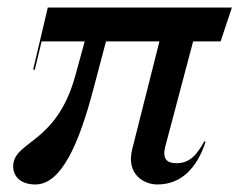

<svg xmlns="http://www.w3.org/2000/svg" viewBox="-20 -480 636 510"><path d="M74 10C142 10 189 -95 228 -243L261.5 -370H403.5L331 -83C315 -18 361 10 398 10C461 10 503 -33 526 -103L523 -105C504 -71 485.5 -46.5 449 -46.5C425.5 -46.5 409.5 -55.5 419.5 -92.5L493 -370H566L596 -460H107L68 -295H72.5L90.5 -370H205L180 -279C130 -96 15 -106 15 -38C15 -13 33 10 74 10Z"/></svg>

Font: Bodoni* 36pt
Style: Italic
Weight: 400
Italic angle: -13°
Version: Version 2.3